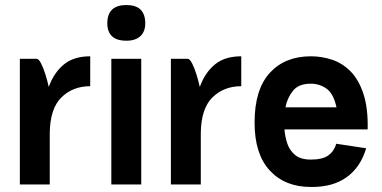

<svg xmlns="http://www.w3.org/2000/svg" viewBox="-20 -734 1520 764"><path d="M59 0V-500H126Q134 -500 143.5 -481.5Q153 -463 161 -437Q169 -411 174 -388Q194 -444 233.5 -477Q273 -510 339 -510V-391Q270 -391 224.5 -346.5Q179 -302 178 -204V0Z M407 -641Q407 -714 483 -714Q558 -714 558 -641Q558 -608 538.5 -590Q519 -572 483 -572Q444 -572 425.5 -590Q407 -608 407 -641ZM423 -500H542V0H423Z M660 0V-500H727Q735 -500 744.5 -481.5Q754 -463 762 -437Q770 -411 775 -388Q795 -444 834.5 -477Q874 -510 940 -510V-391Q871 -391 825.5 -346.5Q780 -302 779 -204V0Z M1318 -162 1437 -144Q1415 -69 1359.5 -29Q1304 11 1217 10Q1114 10 1053.5 -55.5Q993 -121 993 -246Q993 -378 1053.5 -444Q1114 -510 1217 -510Q1260 -510 1301 -496.5Q1342 -483 1374.5 -450.5Q1407 -418 1426 -361Q1445 -304 1443 -219H1112Q1114 -191 1123 -163.5Q1132 -136 1154 -117.5Q1176 -99 1217 -99Q1264 -99 1287 -116Q1310 -133 1318 -162ZM1217 -401Q1168 -401 1145.5 -372.5Q1123 -344 1116 -307H1319Q1307 -362 1279 -381.5Q1251 -401 1217 -401Z"/></svg>

Font: Haskoy Bold
Style: Regular
Weight: 700
Designer: Ertekin Erdin
Foundry: Ertekin Erdin
Version: Version 1.500; ttfautohint (v1.8.3)